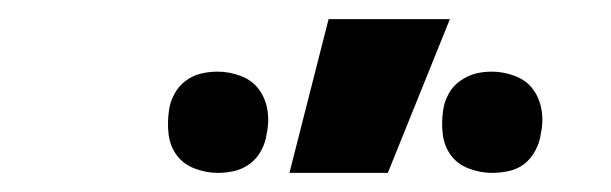

<svg xmlns="http://www.w3.org/2000/svg" viewBox="-20 -781 640 201"><path d="M495 -600Q483 -600 471 -604.5Q459 -609 452 -618.5Q445 -628 443.5 -640.5Q442 -653 444 -666Q445 -674 449.5 -682.5Q454 -691 462 -696.5Q470 -702 478 -704Q486 -706 495 -706Q507 -706 519 -701.5Q531 -697 538 -687.5Q545 -678 547 -665.5Q549 -653 546 -640Q545 -632 540.5 -623.5Q536 -615 529 -609.5Q522 -604 513 -602Q504 -600 495 -600ZM208 -600Q196 -600 184 -604.5Q172 -609 165 -618.5Q158 -628 156.5 -640.5Q155 -653 157 -666Q158 -674 162.5 -682.5Q167 -691 174.5 -696.5Q182 -702 190.5 -704Q199 -706 208 -706Q220 -706 232 -701.5Q244 -697 251 -687.5Q258 -678 260 -665.5Q262 -653 259 -640Q258 -632 253.5 -623.5Q249 -615 241.5 -609.5Q234 -604 225.5 -602Q217 -600 208 -600ZM283 -600 324 -761H451L386 -600Z"/></svg>

Font: Iosevka Heavy Extended
Style: Italic
Weight: 900
Width: 7
Italic angle: -9°
Monospace: yes
Designer: Belleve Invis
Foundry: Belleve Invis
Version: Version 32.5.0; ttfautohint (v1.8.4)